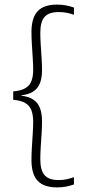

<svg xmlns="http://www.w3.org/2000/svg" viewBox="-20 -696 374 836"><path d="M302 -663V-631.5Q289.5 -636.5 272.8 -640Q256 -643.5 235.5 -643.5Q193 -643.5 174.2 -622.5Q155.5 -601.5 155.5 -553.5Q155.5 -532 157.2 -503.2Q159 -474.5 161 -444.8Q163 -415 163 -390.5Q163 -359.5 154.8 -336.2Q146.5 -313 127 -299Q107.5 -285 73 -281V-274.5L71.5 -279.5Q107 -275.5 126.8 -261.2Q146.5 -247 154.8 -223.2Q163 -199.5 163 -167.5Q163 -142.5 161 -112.5Q159 -82.5 157.2 -53.5Q155.5 -24.5 155.5 -3Q155.5 45.5 174.2 66.8Q193 88 235.5 88Q256.5 88 273 84Q289.5 80 302 75.5V107Q287.5 112.5 268.8 116.2Q250 120 228.5 120Q171 120 144 91.2Q117 62.5 117 1Q117 -24 118.8 -54.2Q120.5 -84.5 122.5 -113.8Q124.5 -143 124.5 -165Q124.5 -194.5 117.2 -214.8Q110 -235 91.2 -246.8Q72.5 -258.5 37.5 -261.5V-298Q72.5 -301 91.2 -312.5Q110 -324 117.2 -344Q124.5 -364 124.5 -392Q124.5 -414.5 122.5 -443.8Q120.5 -473 118.8 -502.8Q117 -532.5 117 -556.5Q117 -618 143.8 -647Q170.5 -676 228.5 -676Q250 -676 268.8 -672.2Q287.5 -668.5 302 -663Z"/></svg>

Font: Anek Gujarati ExtraLight
Style: Regular
Weight: 250
Version: Version 1.003